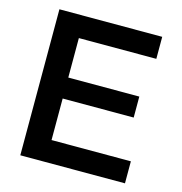

<svg xmlns="http://www.w3.org/2000/svg" viewBox="-105 -798 846 893"><g transform="rotate(15 318.5 -351.5)"><path d="M194 -306H536V-407H194V-597H567V-703H72V0H576V-106H194Z"/></g></svg>

Font: Geom Medium
Style: Bold
Weight: 500
Version: Version 1.102